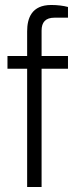

<svg xmlns="http://www.w3.org/2000/svg" viewBox="-20 -751 297 771"><path d="M89 0H147V-475H253V-526H147V-628C147 -662 163 -680 199 -680H253V-723C235 -728 210 -731 186 -731C107 -731 89 -678 89 -625V-526H10V-475H89Z"/></svg>

Font: Archivo ExtraLight
Style: Regular
Weight: 200
Designer: Hector Gatti
Foundry: Omnibus-Type
Version: Version 2.001